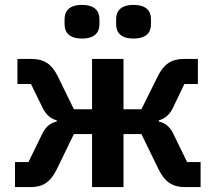

<svg xmlns="http://www.w3.org/2000/svg" viewBox="-20 -762 878 782"><path d="M314 -605C366 -605 385 -630 385 -663V-684C385 -717 366 -742 314 -742C262 -742 243 -717 243 -684V-663C243 -630 262 -605 314 -605ZM524 -605C576 -605 595 -630 595 -663V-684C595 -717 576 -742 524 -742C472 -742 453 -717 453 -684V-663C453 -630 472 -605 524 -605ZM41 0H104C154 0 185 -19 212 -74L281 -216H355V0H483V-216H556L625 -74C652 -19 684 0 734 0H797V-102H742L685 -219C671 -247 651 -262 627 -267V-272C651 -278 671 -295 684 -322L731 -420H786V-522H730C679 -522 648 -502 623 -452L556 -317H483V-522H355V-317H281L215 -452C190 -502 159 -522 107 -522H51V-420H106L154 -322C167 -295 187 -278 211 -272V-267C187 -262 167 -247 153 -219L96 -102H41Z"/></svg>

Font: Braiins Sans SemiBold
Style: Regular
Weight: 600
Designer: Mike Abbink, Paul van der Laan, Pieter van Rosmalen, Jiri Chlebus, Lubos Buracinsky
Foundry: Bold Monday, Sudetype
Version: Version 1.000;hotconv 1.0.109;makeotfexe 2.5.65596